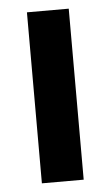

<svg xmlns="http://www.w3.org/2000/svg" viewBox="-45 -572 347 604"><g transform="rotate(-5 129.0 -270.0)"><path d="M63 -540H195V0H63Z"/></g></svg>

Font: Encode Sans Narrow
Style: SemiBold
Weight: 600
Designer: Pablo Impallari, Andres Torresi
Foundry: Pablo Impallari, Andres Torresi
Version: Version 1.000; ttfautohint (v1.00) -l 8 -r 50 -G 200 -x 14 -